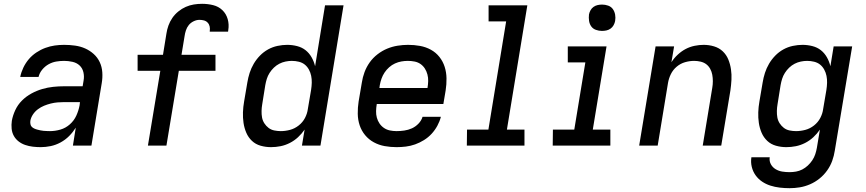

<svg xmlns="http://www.w3.org/2000/svg" viewBox="-20 -763 4540 1006"><path d="M193 8Q172 8 151.5 5.5Q131 3 112 -3.5Q93 -10 77.5 -22Q62 -34 52.5 -51Q43 -68 41 -88.5Q39 -109 42 -130Q47 -158 60 -186Q73 -214 95 -236Q117 -258 144.5 -273Q172 -288 201 -296.5Q230 -305 259 -308Q288 -311 316 -311H413L418 -341Q422 -363 417 -384.5Q412 -406 397 -420Q382 -434 360 -439Q338 -444 316 -444Q295 -444 274.5 -440.5Q254 -437 235 -426.5Q216 -416 201.5 -398.5Q187 -381 182 -360H86Q91 -385 102.5 -409Q114 -433 131 -453Q148 -473 170.5 -488Q193 -503 217.5 -512Q242 -521 266.5 -524.5Q291 -528 316 -528Q345 -528 373.5 -524Q402 -520 426.5 -509Q451 -498 471 -480Q491 -462 502.5 -437.5Q514 -413 516 -384.5Q518 -356 513 -327L459 0H362L377 -94Q362 -70 342 -50Q322 -30 297 -16.5Q272 -3 245.5 2.5Q219 8 193 8ZM242 -76Q269 -76 296.5 -84Q324 -92 346 -111.5Q368 -131 380 -157.5Q392 -184 397 -211L399 -228H316Q299 -228 281.5 -226.5Q264 -225 246 -220.5Q228 -216 211 -209Q194 -202 178.5 -190.5Q163 -179 152.5 -163Q142 -147 139 -130Q138 -121 139.5 -112.5Q141 -104 146.5 -98.5Q152 -93 159.5 -89.5Q167 -86 175 -84Q183 -82 191.5 -80Q200 -78 208 -77.5Q216 -77 224.5 -76.5Q233 -76 242 -76Z M755 0 820 -392H701V-476H834L852 -587Q855 -608 862.5 -629Q870 -650 883 -669Q896 -688 914.5 -703Q933 -718 953.5 -727Q974 -736 995.5 -739.5Q1017 -743 1039 -743Q1069 -743 1097 -736Q1125 -729 1145 -710Q1165 -691 1173 -663Q1181 -635 1176 -605L1175 -597H1079V-600Q1081 -613 1078.5 -624.5Q1076 -636 1068 -644.5Q1060 -653 1048.5 -656Q1037 -659 1025 -659Q1010 -659 994.5 -651.5Q979 -644 969 -631.5Q959 -619 954 -603.5Q949 -588 947 -573L931 -476H1109V-392H917L852 0Z M1400 8Q1372 8 1345.5 0.5Q1319 -7 1300 -25Q1281 -43 1270.5 -67.5Q1260 -92 1256 -119Q1252 -146 1253 -174.5Q1254 -203 1259 -231L1276 -331Q1280 -356 1288 -381Q1296 -406 1309.5 -429Q1323 -452 1342 -471.5Q1361 -491 1384.5 -504Q1408 -517 1434 -522.5Q1460 -528 1485 -528Q1511 -528 1536.5 -521.5Q1562 -515 1581 -500Q1600 -485 1612.5 -463Q1625 -441 1631 -416L1683 -735H1780L1659 0H1562L1576 -84Q1561 -62 1541.5 -44Q1522 -26 1498.5 -14Q1475 -2 1450 3Q1425 8 1400 8ZM1451 -76Q1475 -76 1499.5 -82.5Q1524 -89 1545 -105.5Q1566 -122 1578 -145Q1590 -168 1593 -192L1610 -292Q1613 -311 1613.5 -329.5Q1614 -348 1610.5 -365.5Q1607 -383 1598.5 -398.5Q1590 -414 1577 -424.5Q1564 -435 1546 -439.5Q1528 -444 1509 -444Q1493 -444 1476 -440.5Q1459 -437 1443.5 -429Q1428 -421 1415 -408.5Q1402 -396 1392.5 -381Q1383 -366 1378 -350Q1373 -334 1370 -317L1354 -217Q1351 -200 1350.5 -182Q1350 -164 1353 -147.5Q1356 -131 1365 -117Q1374 -103 1387 -93Q1400 -83 1417 -79.5Q1434 -76 1451 -76Z M2058 8Q2026 8 1995.5 2.5Q1965 -3 1938.5 -17.5Q1912 -32 1893 -55Q1874 -78 1864.5 -106.5Q1855 -135 1854.5 -167Q1854 -199 1859 -231L1876 -331Q1880 -358 1890 -385Q1900 -412 1917 -436Q1934 -460 1958 -478.5Q1982 -497 2008.5 -508Q2035 -519 2063 -523.5Q2091 -528 2118 -528Q2150 -528 2180.5 -522.5Q2211 -517 2237.5 -502.5Q2264 -488 2282.5 -464.5Q2301 -441 2310 -412.5Q2319 -384 2319.5 -352.5Q2320 -321 2315 -289L2303 -218H1954V-217Q1951 -199 1950.5 -181Q1950 -163 1954.5 -146.5Q1959 -130 1968.5 -116Q1978 -102 1992 -92.5Q2006 -83 2023 -79.5Q2040 -76 2058 -76Q2078 -76 2098.5 -79Q2119 -82 2138 -90.5Q2157 -99 2172.5 -115Q2188 -131 2194 -151H2290Q2284 -127 2271.5 -104Q2259 -81 2241.5 -62Q2224 -43 2201.5 -29Q2179 -15 2155 -6.5Q2131 2 2106.5 5Q2082 8 2058 8ZM1968 -302H2220V-303Q2223 -321 2223.5 -338.5Q2224 -356 2219.5 -373Q2215 -390 2206 -404Q2197 -418 2183.5 -427.5Q2170 -437 2152.5 -440.5Q2135 -444 2117 -444Q2100 -444 2083 -441Q2066 -438 2049.5 -430.5Q2033 -423 2019 -410.5Q2005 -398 1995 -383Q1985 -368 1979 -351Q1973 -334 1970 -317Z M2426 0 2427 -84H2539L2632 -651H2540V-735H2743L2636 -84H2728V0Z M2876 0 2877 -84H2989L3047 -436H2955V-520H3158L3086 -84H3178V0ZM3134 -601Q3118 -601 3102.5 -606.5Q3087 -612 3078 -624.5Q3069 -637 3066.5 -653.5Q3064 -670 3066 -687Q3068 -698 3074 -709Q3080 -720 3090 -727Q3100 -734 3111.5 -736.5Q3123 -739 3135 -739Q3151 -739 3166.5 -733.5Q3182 -728 3191 -715.5Q3200 -703 3203 -686.5Q3206 -670 3203 -653Q3201 -642 3195 -631Q3189 -620 3179 -613Q3169 -606 3157.5 -603.5Q3146 -601 3134 -601Z M3329 0 3415 -520H3512L3498 -437Q3512 -459 3531.5 -477Q3551 -495 3573 -506.5Q3595 -518 3619.5 -523Q3644 -528 3667 -528Q3695 -528 3721.5 -520Q3748 -512 3767 -494Q3786 -476 3796 -451.5Q3806 -427 3810 -400Q3814 -373 3812.5 -345Q3811 -317 3807 -289L3759 0H3662L3712 -303Q3715 -320 3715 -337.5Q3715 -355 3712 -371.5Q3709 -388 3701 -402.5Q3693 -417 3680.5 -426.5Q3668 -436 3651 -440Q3634 -444 3617 -444Q3593 -444 3569 -437Q3545 -430 3525.5 -413.5Q3506 -397 3495 -374.5Q3484 -352 3480 -328L3426 0Z M4117 223Q4091 223 4065.5 220Q4040 217 4016.5 209.5Q3993 202 3973 188.5Q3953 175 3939 155.5Q3925 136 3919 111.5Q3913 87 3917 61H4013Q4010 81 4019 97.5Q4028 114 4044 123.5Q4060 133 4078.5 136Q4097 139 4117 139Q4134 139 4151 136Q4168 133 4183.5 125Q4199 117 4212.5 104.5Q4226 92 4236 77Q4246 62 4251.5 45.5Q4257 29 4260 12L4276 -84Q4261 -62 4241.5 -44Q4222 -26 4198.5 -14Q4175 -2 4150 3Q4125 8 4100 8Q4072 8 4045.5 0.5Q4019 -7 4000 -25Q3981 -43 3970.5 -67.5Q3960 -92 3956 -119Q3952 -146 3953 -174.5Q3954 -203 3959 -231L3976 -331Q3980 -356 3988 -381Q3996 -406 4009.5 -429Q4023 -452 4042 -471.5Q4061 -491 4084.5 -504Q4108 -517 4134 -522.5Q4160 -528 4185 -528Q4211 -528 4236.5 -521.5Q4262 -515 4281 -500Q4300 -485 4312.5 -463Q4325 -441 4331 -416L4348 -520H4445L4354 26Q4350 53 4340.5 79.5Q4331 106 4314 130Q4297 154 4274 172.5Q4251 191 4224.5 202.5Q4198 214 4171 218.5Q4144 223 4117 223ZM4151 -76Q4175 -76 4199.5 -82.5Q4224 -89 4245 -105.5Q4266 -122 4278 -145Q4290 -168 4293 -192L4310 -292Q4313 -311 4313.5 -329.5Q4314 -348 4310.5 -365.5Q4307 -383 4298.5 -398.5Q4290 -414 4277 -424.5Q4264 -435 4246 -439.5Q4228 -444 4209 -444Q4193 -444 4176 -440.5Q4159 -437 4143.5 -429Q4128 -421 4115 -408.5Q4102 -396 4092.5 -381Q4083 -366 4078 -350Q4073 -334 4070 -317L4054 -217Q4051 -200 4050.5 -182Q4050 -164 4053 -147.5Q4056 -131 4065 -117Q4074 -103 4087 -93Q4100 -83 4117 -79.5Q4134 -76 4151 -76Z"/></svg>

Font: Iosevka Custom Medium Oblique
Style: Regular
Weight: 500
Italic angle: -9°
Designer: Belleve Invis
Foundry: Belleve Invis
Version: Version 27.0.1